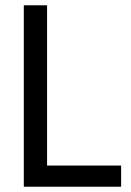

<svg xmlns="http://www.w3.org/2000/svg" viewBox="-20 -706 496 726"><path d="M70 0H438V-80H158V-686H70Z"/></svg>

Font: Archivo Narrow
Style: Regular
Weight: 400
Designer: Hector Gatti
Foundry: Omnibus-Type
Version: Version 1.003;PS 001.003;hotconv 1.0.70;makeotf.lib2.5.58329